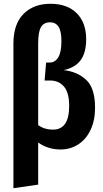

<svg xmlns="http://www.w3.org/2000/svg" viewBox="-20 -776 547 1016"><path d="M483 -206Q483 -138 459 -88Q435 -38 393.5 -11.5Q352 15 301 15Q233 15 182 -22V201L51 220V-544Q51 -649 104.5 -702.5Q158 -756 247 -756Q336 -756 386 -706Q436 -656 436 -568Q436 -498 407 -458Q378 -418 317 -405Q389 -397 436 -353.5Q483 -310 483 -206ZM346 -215Q346 -286 318.5 -318Q291 -350 245 -350H216L224 -445H243Q271 -445 288 -472Q305 -499 305 -558Q305 -612 289.5 -635Q274 -658 245 -658Q212 -658 197 -633Q182 -608 182 -545V-114Q215 -90 260 -90Q346 -90 346 -215Z"/></svg>

Font: Fira Sans Extra Condensed SemiBold
Style: Regular
Weight: 600
Width: 1
Designer: Carrois Corporate & Edenspiekermann AG
Foundry: Carrois Corporate GbR & Edenspiekermann AG
Version: Version 4.203